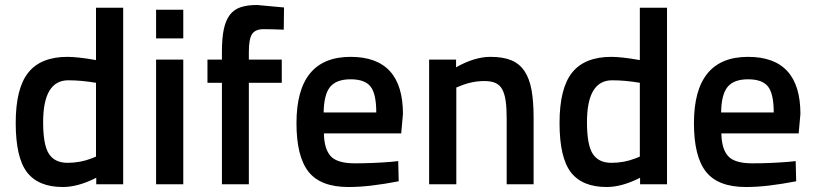

<svg xmlns="http://www.w3.org/2000/svg" viewBox="-20 -739 3269 770"><path d="M365 -708H474V0H366V-26Q293 11 232 11Q134 11 88.5 -48Q43 -107 43 -246Q43 -385 93.5 -448Q144 -511 251 -511Q269 -511 297.5 -508Q326 -505 365 -498ZM348 -104 365 -111V-407Q335 -412 307.5 -414.5Q280 -417 254 -417Q153 -417 153 -249Q153 -157 176.5 -121.5Q200 -86 251 -86Q302 -86 348 -104Z M715 0V-500H606V0ZM715 -585V-700H606V-585Z M1110 -407H978V0H870V-407H812V-500H870V-532Q870 -586 877.5 -621.5Q885 -657 901.5 -679Q918 -701 945 -710Q972 -719 1011 -719L1119 -709L1118 -620Q1093 -621 1073 -621.5Q1053 -622 1037 -622Q1004 -622 991 -602.5Q978 -583 978 -531V-500H1110Z M1549 -90 1577 -93 1579 -12Q1522 -1 1472 5Q1422 11 1377 11Q1266 11 1217.5 -50Q1169 -111 1169 -245Q1169 -511 1386 -511Q1596 -511 1596 -282L1589 -204H1279Q1280 -142 1306 -113Q1332 -84 1403 -84Q1474 -84 1549 -90ZM1278 -288H1489Q1489 -363 1466 -392Q1443 -421 1386 -421Q1329 -421 1304 -390.5Q1279 -360 1278 -288Z M1810 -388V0H1701V-500H1809V-469Q1883 -511 1947 -511Q1997 -511 2030 -497.5Q2063 -484 2083 -454.5Q2103 -425 2111.5 -379Q2120 -333 2120 -268V0H2012V-265Q2012 -306 2008 -334Q2004 -362 1994.5 -380Q1985 -398 1967.5 -406Q1950 -414 1923 -414Q1873 -414 1825 -394Z M2546 -708H2655V0H2547V-26Q2474 11 2413 11Q2315 11 2269.5 -48Q2224 -107 2224 -246Q2224 -385 2274.5 -448Q2325 -511 2432 -511Q2450 -511 2478.5 -508Q2507 -505 2546 -498ZM2529 -104 2546 -111V-407Q2516 -412 2488.5 -414.5Q2461 -417 2435 -417Q2334 -417 2334 -249Q2334 -157 2357.5 -121.5Q2381 -86 2432 -86Q2483 -86 2529 -104Z M3143 -90 3171 -93 3173 -12Q3116 -1 3066 5Q3016 11 2971 11Q2860 11 2811.5 -50Q2763 -111 2763 -245Q2763 -511 2980 -511Q3190 -511 3190 -282L3183 -204H2873Q2874 -142 2900 -113Q2926 -84 2997 -84Q3068 -84 3143 -90ZM2872 -288H3083Q3083 -363 3060 -392Q3037 -421 2980 -421Q2923 -421 2898 -390.5Q2873 -360 2872 -288Z"/></svg>

Font: Sunflower Medium
Style: Regular
Weight: 500
Designer: JIKJI
Foundry: JIKJI
Version: Version 1.00